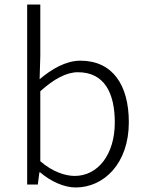

<svg xmlns="http://www.w3.org/2000/svg" viewBox="-20 -815 643 848"><path d="M314 13C439 13 549 -93 549 -275C549 -440 477 -547 335 -547C271 -547 208 -510 155 -465L158 -568V-795H100V0H147L154 -54H157C205 -13 264 13 314 13ZM310 -38C270 -38 213 -55 158 -103V-412C218 -466 273 -496 324 -496C442 -496 487 -403 487 -274C487 -132 412 -38 310 -38Z"/></svg>

Font: Noto Sans KR Light
Style: Regular
Weight: 300
Designer: Ryoko NISHIZUKA 西塚涼子 (kana, bopomofo & ideographs); Paul D. Hunt (Latin, Greek & Cyrillic); Sandoll Communications 산돌커뮤니
Foundry: Adobe
Version: Version 2.004;hotconv 1.0.118;makeotfexe 2.5.65603